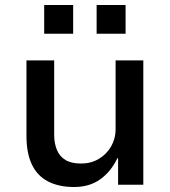

<svg xmlns="http://www.w3.org/2000/svg" viewBox="-20 -740 682 769"><path d="M277 9Q215 9 172 -13.5Q129 -36 107.5 -81.5Q86 -127 86 -195V-498H197V-200Q197 -166 208 -139.5Q219 -113 242.5 -99Q266 -85 305 -85Q344 -85 375.5 -103.5Q407 -122 425 -153.5Q443 -185 443 -221V-498H554V0H453V-106H450Q424 -52 381 -21.5Q338 9 277 9ZM367 -605V-720H483V-605ZM157 -605V-720H273V-605Z"/></svg>

Font: Nunito Sans 7pt SemiBold
Style: Regular
Weight: 600
Designer: Vernon Adams
Foundry: Vernon Adams
Version: Version 3.101;gftools[0.9.27]